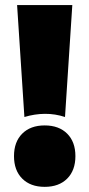

<svg xmlns="http://www.w3.org/2000/svg" viewBox="-20 -723 352 757"><path d="M76.2 -261.7 47.4 -703.1H265.1L236.3 -261.7Q197.8 -274.4 157.2 -274.2Q116.7 -273.9 76.2 -261.7ZM156.2 13.7Q100.1 13.7 67.6 -18.8Q35.2 -51.3 35.2 -107.4Q35.2 -163.6 67.6 -196Q100.1 -228.5 156.2 -228.5Q212.4 -228.5 244.9 -196Q277.3 -163.6 277.3 -107.4Q277.3 -51.3 244.9 -18.8Q212.4 13.7 156.2 13.7Z"/></svg>

Font: Schibsted Grotesk Black
Style: Regular
Weight: 900
Designer: Bakken & Baeck AS, Henrik Kongsvoll
Foundry: Schibsted ASA
Version: Version 1.100;gftools[0.9.25]